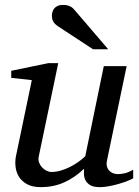

<svg xmlns="http://www.w3.org/2000/svg" viewBox="-20 -752 567 784"><path d="M523.9 -23.9Q514.6 -18.6 498.3 -12.2Q481.9 -5.9 462.9 -0.5Q443.8 4.9 424.1 8.5Q404.3 12.2 388.2 12.2Q359.9 12.2 346.2 2.7Q332.5 -6.8 327.4 -19.3Q322.3 -31.7 322.8 -44.4Q323.2 -57.1 323.2 -63Q283.7 -25.4 240.5 -6.6Q197.3 12.2 147 12.2Q112.3 12.2 90.3 0Q68.4 -12.2 57.1 -30.8Q45.9 -49.3 43.5 -71.3Q41 -93.3 44.9 -112.8L109.9 -424.8L25.9 -434.1V-462.9L176.8 -494.1H217.8L138.2 -112.8Q135.3 -100.1 139.4 -88.6Q143.6 -77.1 151.6 -68.6Q159.7 -60.1 169.9 -54.9Q180.2 -49.8 189.9 -49.8Q208 -49.8 226.3 -54.9Q244.6 -60.1 262.7 -68.8Q280.8 -77.6 297.4 -89.1Q314 -100.6 328.1 -113.8L403.8 -481.9H497.1L417 -97.2Q413.6 -81.5 417 -71Q420.4 -60.5 427.5 -53.7Q434.6 -46.9 443.6 -43.9Q452.6 -41 460.9 -41Q470.7 -41 486.8 -43.9Q502.9 -46.9 523.9 -59.1ZM359.9 -550.8 214.8 -646Q204.6 -652.8 198.2 -662.8Q191.9 -672.9 191.9 -688Q191.9 -695.3 194.1 -703.1Q196.3 -710.9 201.4 -717.3Q206.5 -723.6 215.1 -727.8Q223.6 -731.9 236.8 -731.9Q247.6 -731.9 255.1 -730Q262.7 -728 268.6 -724.9Q274.4 -721.7 279.1 -717Q283.7 -712.4 288.1 -707L421.9 -550.8Z"/></svg>

Font: Charis SIL Afr
Style: Italic
Weight: 400
Italic angle: -11°
Foundry: SIL International
Version: Version 5.000